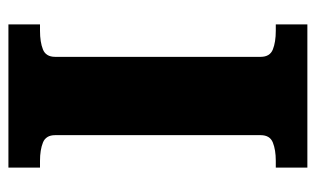

<svg xmlns="http://www.w3.org/2000/svg" viewBox="-167 -583 750 456"><g transform="rotate(-90 208.0 -355.0)"><path d="M115 -111V-599Q115 -621 97.5 -628Q80 -635 54 -635H38V-710H378V-635H363Q336 -635 318.5 -628Q301 -621 301 -599V-111Q301 -89 318.5 -82Q336 -75 363 -75H378V0H38V-75H54Q80 -75 97.5 -82Q115 -89 115 -111Z"/></g></svg>

Font: Roboto Serif
Style: Bold
Weight: 700
Designer: Greg Gazdowicz
Foundry: Commercial Type
Version: Version 1.008